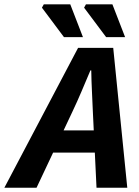

<svg xmlns="http://www.w3.org/2000/svg" viewBox="-82 -875 649 895"><path d="M-61.6 0 281.9 -651.8H445.8L511.3 0H367.9L350.9 -353.2Q349 -401.6 346.6 -448.8Q344.2 -496 343.4 -546.7H339.4Q318.2 -496.5 298.2 -449.3Q278.2 -402 255 -353.2L88.4 0ZM109.1 -163.8 133.6 -267.1H431.6L407.6 -163.8ZM216.3 -701.8 113.5 -839.2 122.1 -854.7H245.6L304.7 -701.8ZM412.8 -701.8 310 -839.2 318.6 -854.7H442L501.2 -701.8Z"/></svg>

Font: Source Sans 3 VF
Style: Italic
Weight: 200
Italic angle: -11°
Designer: Paul D. Hunt
Foundry: Adobe Systems Incorporated
Version: Version 3.042;hotconv 1.0.118;makeotfexe 2.5.65603